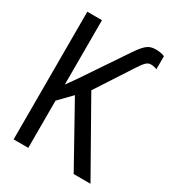

<svg xmlns="http://www.w3.org/2000/svg" viewBox="-174 -826 849 930"><g transform="rotate(30 250.0 -361.0)"><path d="M45 0H127V-264L195 -334L381 0H475L252 -394L384 -597C410 -637 422 -647 440 -647C454 -647 467 -643 474 -640V-713C463 -718 445 -722 425 -722C379 -722 362 -700 315 -630L210 -474C176 -423 151 -386 127 -354V-714H45Z"/></g></svg>

Font: Noto Sans Mono ExtraCondensed
Style: Regular
Weight: 400
Width: 2
Designer: Monotype Design Team
Foundry: Monotype Imaging Inc.
Version: Version 2.014